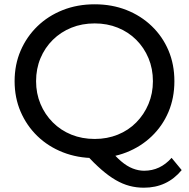

<svg xmlns="http://www.w3.org/2000/svg" viewBox="-20 -728 880 894"><path d="M421 8Q341 8 272.5 -19Q204 -46 154 -94.5Q104 -143 76 -208Q48 -273 48 -350Q48 -427 76 -492Q104 -557 154 -605.5Q204 -654 272 -681Q340 -708 421 -708Q501 -708 568.5 -681.5Q636 -655 686.5 -606.5Q737 -558 764.5 -493Q792 -428 792 -350Q792 -272 764.5 -207Q737 -142 686.5 -93.5Q636 -45 568.5 -18.5Q501 8 421 8ZM650 146Q615 146 583 137.5Q551 129 519 110.5Q487 92 453 62.5Q419 33 379 -10L486 -38Q516 -1 543.5 22.5Q571 46 598 56.5Q625 67 651 67Q726 67 779 7L826 64Q758 146 650 146ZM421 -81Q479 -81 528.5 -101Q578 -121 614.5 -158Q651 -195 671.5 -244Q692 -293 692 -350Q692 -408 671.5 -457Q651 -506 614.5 -542.5Q578 -579 528.5 -599Q479 -619 421 -619Q362 -619 312.5 -599Q263 -579 226 -542.5Q189 -506 168.5 -457Q148 -408 148 -350Q148 -293 168.5 -244Q189 -195 226 -158Q263 -121 312.5 -101Q362 -81 421 -81Z"/></svg>

Font: Montserrat Thin Medium
Style: Regular
Weight: 500
Version: Version 9.000